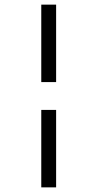

<svg xmlns="http://www.w3.org/2000/svg" viewBox="-20 -764 414 828"><path d="M158 -744H222V-410H158ZM158 -290H222V44H158Z"/></svg>

Font: Adderley Regular
Style: Regular
Weight: 400
Designer: gorohovskiy
Version: Version 1.003 November 13, 2017